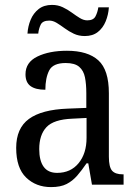

<svg xmlns="http://www.w3.org/2000/svg" viewBox="-20 -753 563 783"><path d="M188 10Q127 10 86.5 -29Q46 -68 46 -150Q46 -230 98 -268Q150 -306 256 -310L332 -313V-373Q332 -410 326.5 -437.5Q321 -465 303 -480.5Q285 -496 248 -496Q196 -496 180.5 -465.5Q165 -435 165 -387Q125 -387 104.5 -402Q84 -417 84 -450Q84 -499 132.5 -522.5Q181 -546 253 -546Q338 -546 381 -507Q424 -468 424 -373V-114Q424 -72 437 -57Q450 -42 481 -42H484V0H355L340 -87H333Q314 -59 295 -37Q276 -15 251.5 -2.5Q227 10 188 10ZM213 -48Q268 -48 300.5 -87.5Q333 -127 333 -191V-272L275 -269Q199 -266 169.5 -234.5Q140 -203 140 -145Q140 -98 158 -73Q176 -48 213 -48ZM326 -606Q301 -606 281 -615.5Q261 -625 244 -637.5Q227 -650 211.5 -659.5Q196 -669 181 -669Q154 -669 146 -652.5Q138 -636 136 -616H92Q94 -646 105 -672.5Q116 -699 137.5 -716Q159 -733 192 -733Q216 -733 236 -723.5Q256 -714 273 -701.5Q290 -689 305.5 -679.5Q321 -670 336 -670Q361 -670 369.5 -686.5Q378 -703 381 -723H424Q422 -693 411 -666Q400 -639 379 -622.5Q358 -606 326 -606Z"/></svg>

Font: Noto Serif Lao SemCond
Style: Regular
Weight: 400
Width: 4
Designer: Monotype Design Team
Foundry: Monotype Imaging Inc.
Version: Version 2.004; ttfautohint (v1.8.4.7-5d5b)